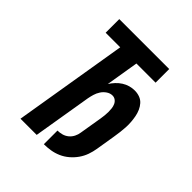

<svg xmlns="http://www.w3.org/2000/svg" viewBox="-203 -867 1006 1006"><g transform="rotate(45 300.0 -363.5)"><path d="M285 8V-93Q301 -93 317.5 -97.5Q334 -102 347.5 -113Q361 -124 369 -140Q377 -156 379 -172L400 -298Q402 -311 403.5 -324.5Q405 -338 405 -351Q405 -364 403.5 -376.5Q402 -389 397 -400.5Q392 -412 382 -419.5Q372 -427 359 -427Q342 -427 326.5 -416.5Q311 -406 301 -390.5Q291 -375 286 -358Q281 -341 278 -325L224 0H104L209 -634H101V-735H471V-634H329L299 -452Q309 -468 322.5 -482.5Q336 -497 352.5 -507.5Q369 -518 387 -523Q405 -528 423 -528Q443 -528 460.5 -521.5Q478 -515 490 -501.5Q502 -488 509.5 -471Q517 -454 520.5 -435.5Q524 -417 525.5 -398Q527 -379 526 -359.5Q525 -340 522.5 -320.5Q520 -301 517 -282L499 -172Q495 -147 486.5 -123Q478 -99 463 -77.5Q448 -56 427.5 -38.5Q407 -21 383 -10.5Q359 0 334 4Q309 8 285 8Z"/></g></svg>

Font: Iosevka SS04 Extended
Style: Bold Italic
Weight: 700
Width: 7
Italic angle: -9°
Monospace: yes
Designer: Belleve Invis
Foundry: Belleve Invis
Version: Version 19.0.0; ttfautohint (v1.8.4)